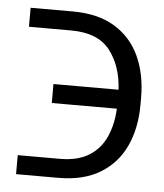

<svg xmlns="http://www.w3.org/2000/svg" viewBox="-44 -565 513 601"><g transform="rotate(5 213.0 -264.5)"><path d="M28.4 -62.5H160.5Q217.3 -62.5 252.7 -84.9Q288 -107.2 305.2 -146.1Q322.4 -185 324.9 -234.4H120.4V-294H324.9Q321 -368.3 283.2 -417.1Q245.4 -465.9 160.5 -465.9H28.4V-525.6H160.5Q240.4 -525.6 293 -493.6Q345.5 -461.6 371.4 -405.2Q397.4 -348.7 397.4 -275.2V-252.8Q397.4 -179.7 371.3 -123.2Q345.2 -66.8 292.6 -34.8Q240.1 -2.8 160.5 -2.8H28.4Z"/></g></svg>

Font: Inter Zeller Light
Style: Regular
Weight: 300
Designer: Rasmus Andersson; Joe Bland
Foundry: zeller
Version: Version 3.015;git-dec3a8cb1